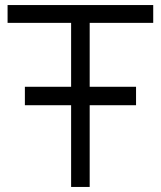

<svg xmlns="http://www.w3.org/2000/svg" viewBox="-20 -740 636 760"><path d="M78.5 -323.5V-396.5H261.5V-649.5H10V-720H586.5V-649.5H335V-396.5H518.5V-323.5H335V0H261.5V-323.5Z"/></svg>

Font: Vela Sans
Style: Regular
Weight: 400
Designer: Principal design: Mikhail Sharanda - project Manrope.
Design modification: Ravid Balaliev
Foundry: Mikhail Sharanda
Version: Version 1.001